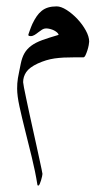

<svg xmlns="http://www.w3.org/2000/svg" viewBox="-20 -262 324 596"><path d="M256.8 -132.8Q256.8 -129.9 255.4 -121.8Q253.9 -113.8 251.2 -105.5Q248.5 -97.2 245.4 -90.6Q242.2 -84 238.8 -84H210Q192.9 -84 178 -83.3Q163.1 -82.5 149.4 -80.6Q135.7 -78.6 123 -74.7Q110.4 -70.8 97.2 -64.9Q71.3 -52.7 61.5 -38.3Q51.8 -23.9 51.8 -6.8Q51.8 -3.9 54.4 9.8Q57.1 23.4 61.3 43.5Q65.4 63.5 70.8 88.1Q76.2 112.8 81.8 138.2Q87.4 163.6 92.8 188Q98.1 212.4 102.3 231.7Q106.4 251 109.1 263.4Q111.8 275.9 111.8 277.8Q111.8 279.8 110.6 285.6Q109.4 291.5 107.4 297.9Q105.5 304.2 103.3 309.1Q101.1 314 99.1 314Q96.2 314 96.2 312Q89.4 269.5 78.6 225.8Q67.9 182.1 57.9 142.3Q47.9 102.5 40.5 68.8Q33.2 35.2 33.2 13.2Q33.2 4.4 33.7 -3.2Q34.2 -10.7 35.6 -19.3Q37.1 -27.8 39.3 -38.6Q41.5 -49.3 44.4 -64Q48.3 -83.5 55.9 -96.7Q63.5 -109.9 76.9 -119.9Q90.3 -129.9 111.1 -137.5Q131.8 -145 162.1 -153.8Q161.1 -157.7 157 -161.4Q152.8 -165 147.5 -167.7Q142.1 -170.4 135.5 -172.1Q128.9 -173.8 123 -173.8Q116.7 -173.8 110.8 -170.2Q105 -166.5 99.1 -161.9Q93.3 -157.2 87.4 -153.6Q81.5 -149.9 75.2 -149.9Q73.7 -149.9 70.8 -150.4Q67.9 -150.9 67.9 -153.8Q67.9 -154.3 69.1 -158Q70.3 -161.6 72.3 -167Q74.2 -172.4 76.4 -178Q78.6 -183.6 80.6 -188Q86.9 -201.2 93.8 -211.2Q100.6 -221.2 109.4 -228.3Q118.2 -235.4 129.6 -238.8Q141.1 -242.2 155.8 -242.2Q169.4 -242.2 187 -231Q204.6 -219.7 220.2 -203.1Q235.8 -186.5 246.3 -167.5Q256.8 -148.4 256.8 -132.8Z"/></svg>

Font: Scheherazade
Style: Regular
Weight: 400
Designer: SIL International
Foundry: SIL International
Version: Version 2.100 (build 932/914)